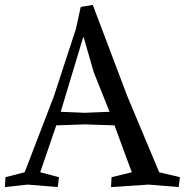

<svg xmlns="http://www.w3.org/2000/svg" viewBox="-25 -748 749 778"><path d="M283 -632 302 -720 351 -728 491 -358 620 -50 704 -30 699 10 577 0 425 10 427 -30 509 -50 439 -240 318 -244 203 -240 138 -50 214 -30 209 10 87 0 -5 10 -3 -30 75 -50 193 -357ZM312 -597 221 -295 318 -291 419 -295 355 -455 314 -597Z"/></svg>

Font: Alike Angular
Style: Regular
Weight: 400
Designer: Sveta Sebyakina
Foundry: Cyreal (www.cyreal.org)
Version: Version 1.300; ttfautohint (v1.8.4.7-5d5b)